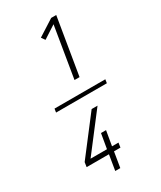

<svg xmlns="http://www.w3.org/2000/svg" viewBox="-248 -932 996 1185"><g transform="rotate(-30 250.0 -340.0)"><path d="M429 -327H67L71 -353H433ZM266 -444 326 -807 235 -748 217 -774 333 -848H369L302 -444ZM203 168 221 59H62L67 26L268 -236H310L109 26H226L244 -79H280L262 26H308L303 59H257L239 168Z"/></g></svg>

Font: Iosevka Term Curly Extralight
Style: Italic
Weight: 200
Italic angle: -9°
Designer: Belleve Invis
Foundry: Belleve Invis
Version: Version 32.3.0